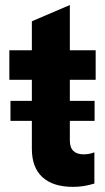

<svg xmlns="http://www.w3.org/2000/svg" viewBox="-20 -718 410 748"><path d="M264.6 10Q186.5 10 145.3 -27.7Q104.1 -65.4 104.1 -138.5V-635.1L252.1 -698.4V-171.1Q252.1 -143.2 265.9 -130Q279.6 -116.7 305.5 -116.7Q314.3 -116.7 325.1 -118.3Q336 -120 347.7 -124.5V-2.9Q326.6 3.6 306.4 6.8Q286.2 10 264.6 10ZM16.4 -407V-522.2H352.7V-407ZM20.8 -247V-325.1H348.5V-247Z"/></svg>

Font: TikTok Sans Light
Style: Regular
Weight: 300
Version: Version 4.000